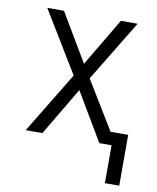

<svg xmlns="http://www.w3.org/2000/svg" viewBox="-78 -581 657 804"><g transform="rotate(10 250.0 -179.5)"><path d="M423 161V0H371L250 -204L129 0H58L216 -260L58 -520H129L250 -316L371 -520H442L284 -260L409 -55H484V161Z"/></g></svg>

Font: Iosevka Custom Light
Style: Regular
Weight: 300
Monospace: yes
Designer: Belleve Invis
Foundry: Belleve Invis
Version: Version 27.3.5